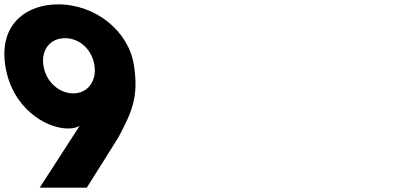

<svg xmlns="http://www.w3.org/2000/svg" viewBox="-69 -860 1895 880"><path d="M113 0H329L474 -231C536 -348 567 -415 545 -560C521 -718 369 -840 197 -840C58 -840 -74 -755 -45 -560C-16 -368 138 -271 243 -271C278 -271 296 -283 296 -283ZM364 -560C375 -486 331 -432 267 -432C201 -432 141 -486 130 -560C119 -632 161 -685 229 -685C297 -685 353 -632 364 -560Z"/></svg>

Font: Poland Can Into
Style: Bold
Weight: 700
Foundry: Cannot Into Space Fonts
Version: Version 0.99